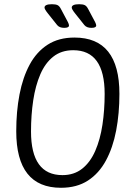

<svg xmlns="http://www.w3.org/2000/svg" viewBox="-20 -884 624 910"><path d="M269 6Q57 6 57 -262Q57 -356 72.5 -436.5Q88 -517 120.5 -577.5Q153 -638 205.5 -672Q258 -706 333 -706Q546 -706 546 -439Q546 -346 530.5 -265Q515 -184 482 -123Q449 -62 396.5 -28Q344 6 269 6ZM276 -54Q331 -54 369.5 -84.5Q408 -115 431.5 -169Q455 -223 465.5 -292.5Q476 -362 476 -439Q476 -646 327 -646Q271 -646 232.5 -615.5Q194 -585 171 -531.5Q148 -478 137.5 -408.5Q127 -339 127 -261Q127 -54 276 -54ZM284 -752Q262 -752 251 -765L208 -819Q191 -840 191 -848Q191 -864 226 -864Q244 -864 253 -859.5Q262 -855 269 -841L302 -779Q307 -769 307 -763Q307 -752 284 -752ZM413 -752Q391 -752 380 -765L337 -819Q320 -840 320 -848Q320 -864 355 -864Q373 -864 382 -859.5Q391 -855 398 -841L431 -779Q436 -769 436 -763Q436 -752 413 -752Z"/></svg>

Font: Asap Condensed Condensed Light
Style: Italic
Weight: 300
Width: 3
Italic angle: -6°
Designer: Pablo Cosgaya
Foundry: Omnibus-Type
Version: Version 3.001; ttfautohint (v1.8.4.7-5d5b)